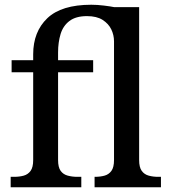

<svg xmlns="http://www.w3.org/2000/svg" viewBox="-20 -790 713 810"><path d="M25 0V-44H40Q62 -44 80 -49Q98 -54 109 -69Q120 -84 120 -115V-485H29V-536H120V-561Q120 -656 179.5 -713Q239 -770 365 -770Q390 -770 418.5 -766.5Q447 -763 461 -760H567V-115Q567 -84 578 -69Q589 -54 607.5 -49Q626 -44 646 -44H659V0H379V-44H381Q403 -44 421 -49Q439 -54 450 -69Q461 -84 461 -115V-616Q461 -642 449.5 -666Q438 -690 413 -706Q388 -722 347 -722Q300 -722 273 -701.5Q246 -681 235.5 -646Q225 -611 225 -569V-536H373V-485H225V-115Q225 -84 236 -69Q247 -54 266 -49Q285 -44 305 -44H323V0Z"/></svg>

Font: ET Text
Style: Regular
Weight: 470
Designer: Monotype Design Team
Foundry: Monotype Imaging Inc.
Version: Version 2.009